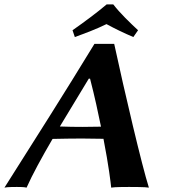

<svg xmlns="http://www.w3.org/2000/svg" viewBox="-74 -853 795 876"><path d="M555.9 -715C517.5 -750.7 474.5 -792 442.7 -833H412.7C366.8 -794 308.2 -751 256.9 -715L267.4 -684C316.6 -702 366.4 -720.5 411.8 -743C450.6 -722 491.6 -702 534.4 -684ZM386.8 -275.1C358.3 -274.5 326.8 -274 303.1 -274C274.2 -274 230.2 -274.5 199.1 -275.9L331 -494H336.9C358.2 -412 373.8 -338.5 386.8 -275.1ZM165.8 -219.2C203.9 -220.1 263.1 -221 298.8 -221C330.9 -221 365.5 -220.4 398.1 -219.7C422.6 -93.7 431.1 -18.7 433.3 3C450.8 0 497.8 0 514.8 0C531.8 0 588.8 0 605.3 3C573.1 -98 494.3 -434 447 -653H357C221.8 -431 86.3 -218 -53.7 3C-41.2 0 -8.2 0 2.8 0C13.8 0 35.8 0 47.3 3C73.5 -56.2 116.8 -135.1 165.8 -219.2Z"/></svg>

Font: Linux Biolinum O 
Style: Bold Italic
Weight: 700
Designer: Philipp H. Poll
Foundry: Philipp H. Poll
Version: Version 1.3.2